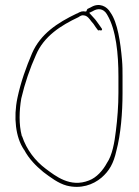

<svg xmlns="http://www.w3.org/2000/svg" viewBox="-20 -710 543 749"><path d="M48 -328C32 -252 41 -174 73 -127V-126H74C93 -90 120 -63 149 -39C177 -18 207 5 240 14C295 28 343 11 376 -17C406 -43 423 -72 434 -122C451 -185 458 -270 458 -347V-412C458 -433 458 -454 456 -476C450 -544 439 -622 411 -661C397 -686 367 -700 337 -683L321 -675C320 -673 318 -670 317 -666L314 -665C301 -667 296 -666 280 -657H279C204 -621 138 -578 105 -502C82 -448 61 -390 48 -328ZM63 -326C77 -386 97 -444 120 -495C151 -569 218 -611 286 -643C292 -647 299 -652 307 -650C321 -649 330 -635 336 -627C341 -622 348 -613 354 -603L363 -591C366 -593 371 -592 375 -591C378 -593 380 -596 376 -600L367 -613C360 -622 354 -632 348 -638L328 -660L341 -666C360 -678 383 -679 398 -653V-652L399 -651C433 -593 442 -499 442 -412V-348C442 -298 438 -246 432 -199C427 -156 418 -104 397 -74C382 -46 357 -17 327 -6C254 23 197 -23 158 -52C118 -82 84 -125 66 -179H65V-180C53 -225 55 -279 63 -326Z"/></svg>

Font: Stray Cat
Style: ExLt
Weight: 200
Version: Version 1.0